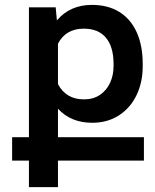

<svg xmlns="http://www.w3.org/2000/svg" viewBox="-20 -558 630 781"><path d="M565.4 95.2H215.8V203.1H97.7V95.2H29.3V0H97.7V-528.3H206.5L211.4 -475.1Q265.1 -538.1 354 -538.1Q418.5 -538.1 464.8 -509.8Q511.2 -481.4 535.9 -427.2Q560.5 -373 560.5 -297.9V-288.1Q560.5 -223.1 535.4 -170.9Q510.3 -118.7 463.6 -88.6Q417 -58.6 355 -58.6Q268.6 -58.6 215.8 -115.7V0H565.4ZM215.8 -215.8Q248.5 -153.8 321.8 -153.8Q359.9 -153.8 387 -172.4Q414.1 -190.9 428 -221.7Q441.9 -252.4 441.9 -288.6V-298.3Q441.9 -367.2 411.1 -404.3Q380.4 -441.4 320.8 -441.4Q247.6 -441.4 215.8 -380.4Z"/></svg>

Font: Mardoto Medium
Style: Regular
Weight: 500
Designer: Christian Robertson, Vahan Hovhannisyan
Foundry: Google
Version: Version 1.000